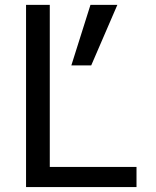

<svg xmlns="http://www.w3.org/2000/svg" viewBox="-20 -752 628 774"><path d="M453.1 -732.4 347.7 -488.3H267.6L344.7 -732.4ZM180.7 -732.4V-79.1H530.3V2H85V-732.4Z"/></svg>

Font: irohakakuC Regular
Style: Regular
Weight: 400
Designer: [Source Han Sans]
Ryoko NISHIZUKA Ë•øÂ°öÊ∂ºÂ≠ê (kana & ideographs); Paul D. Hunt (Latin, Greek & Cyrillic); Wenlong ZHAN
Version: Version 1.001.20160904